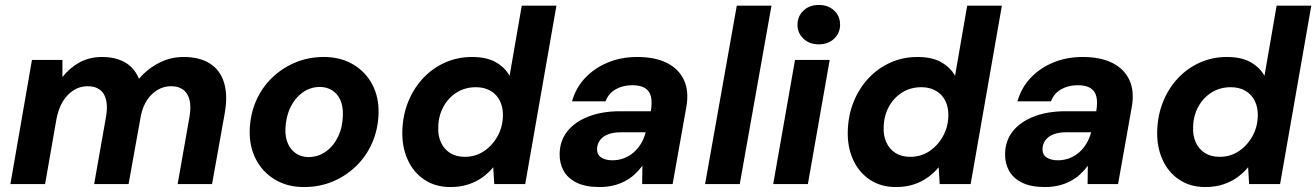

<svg xmlns="http://www.w3.org/2000/svg" viewBox="-20 -743 5313 775"><path d="M22 0 109 -501H232V-432Q261 -469 301 -491Q341 -513 392 -513Q429 -513 458.5 -503Q488 -493 508.5 -473.5Q529 -454 541 -425Q575 -465 621.5 -489Q668 -513 721 -513Q786 -513 827.5 -486.5Q869 -460 884.5 -409Q900 -358 887 -285L836 0H697L745 -272Q755 -331 735.5 -363Q716 -395 670 -395Q642 -395 617.5 -381Q593 -367 575 -341Q557 -315 549 -278L499 0H360L408 -272Q418 -331 399 -363Q380 -395 333 -395Q303 -395 277.5 -379Q252 -363 234 -334Q216 -305 208 -263L162 0Z M1207 12Q1140 12 1090 -18Q1040 -48 1013 -100Q986 -152 988 -218Q990 -281 1013 -334.5Q1036 -388 1077 -428Q1118 -468 1171.5 -490.5Q1225 -513 1287 -513Q1354 -513 1404.5 -483.5Q1455 -454 1482.5 -402.5Q1510 -351 1508 -284Q1506 -221 1482.5 -167Q1459 -113 1418 -73Q1377 -33 1323.5 -10.5Q1270 12 1207 12ZM1225 -109Q1264 -109 1295 -131Q1326 -153 1344.5 -191Q1363 -229 1364 -278Q1365 -315 1353.5 -340Q1342 -365 1320.5 -378.5Q1299 -392 1271 -392Q1233 -392 1202 -370Q1171 -348 1152.5 -310Q1134 -272 1132 -223Q1131 -187 1143 -161.5Q1155 -136 1176.5 -122.5Q1198 -109 1225 -109Z M1798 12Q1737 12 1692.5 -18Q1648 -48 1625 -99.5Q1602 -151 1604 -215Q1606 -279 1628 -333Q1650 -387 1688 -427.5Q1726 -468 1776.5 -490.5Q1827 -513 1885 -513Q1945 -513 1982 -491.5Q2019 -470 2037 -437L2086 -720H2226L2100 0H1975L1971 -68Q1953 -46 1928.5 -28Q1904 -10 1871.5 1Q1839 12 1798 12ZM1856 -110Q1899 -110 1933 -132.5Q1967 -155 1988 -192.5Q2009 -230 2010 -275Q2011 -309 1998 -335.5Q1985 -362 1960 -376.5Q1935 -391 1901 -391Q1858 -391 1824 -370Q1790 -349 1770 -312.5Q1750 -276 1749 -231Q1747 -197 1759.5 -169Q1772 -141 1796.5 -125.5Q1821 -110 1856 -110Z M2400 12Q2343 12 2307 -6Q2271 -24 2254.5 -54.5Q2238 -85 2239 -123Q2240 -175 2270 -213Q2300 -251 2355 -272.5Q2410 -294 2484 -294H2607Q2613 -330 2607.5 -353Q2602 -376 2583.5 -387.5Q2565 -399 2532 -399Q2495 -399 2466 -383Q2437 -367 2424 -334H2289Q2304 -388 2341.5 -428Q2379 -468 2433 -490.5Q2487 -513 2552 -513Q2624 -513 2672 -489Q2720 -465 2741 -419.5Q2762 -374 2750 -309L2695 0H2572L2573 -74Q2559 -55 2541.5 -39Q2524 -23 2502 -11.5Q2480 0 2454.5 6Q2429 12 2400 12ZM2452 -96Q2477 -96 2499 -104.5Q2521 -113 2538.5 -128.5Q2556 -144 2568 -164.5Q2580 -185 2586 -208V-209H2485Q2456 -209 2435 -201Q2414 -193 2402.5 -178Q2391 -163 2390 -143Q2389 -119 2406.5 -107.5Q2424 -96 2452 -96Z M2826 0 2954 -720H3094L2966 0Z M3101 0 3189 -501H3329L3241 0ZM3285 -564Q3247 -564 3223 -587Q3199 -610 3199 -643Q3199 -677 3223 -700Q3247 -723 3285 -723Q3323 -723 3347 -700.5Q3371 -678 3371 -643Q3371 -610 3347 -587Q3323 -564 3285 -564Z M3596 12Q3535 12 3490.5 -18Q3446 -48 3423 -99.5Q3400 -151 3402 -215Q3404 -279 3426 -333Q3448 -387 3486 -427.5Q3524 -468 3574.5 -490.5Q3625 -513 3683 -513Q3743 -513 3780 -491.5Q3817 -470 3835 -437L3884 -720H4024L3898 0H3773L3769 -68Q3751 -46 3726.5 -28Q3702 -10 3669.5 1Q3637 12 3596 12ZM3654 -110Q3697 -110 3731 -132.5Q3765 -155 3786 -192.5Q3807 -230 3808 -275Q3809 -309 3796 -335.5Q3783 -362 3758 -376.5Q3733 -391 3699 -391Q3656 -391 3622 -370Q3588 -349 3568 -312.5Q3548 -276 3547 -231Q3545 -197 3557.5 -169Q3570 -141 3594.5 -125.5Q3619 -110 3654 -110Z M4198 12Q4141 12 4105 -6Q4069 -24 4052.5 -54.5Q4036 -85 4037 -123Q4038 -175 4068 -213Q4098 -251 4153 -272.5Q4208 -294 4282 -294H4405Q4411 -330 4405.5 -353Q4400 -376 4381.5 -387.5Q4363 -399 4330 -399Q4293 -399 4264 -383Q4235 -367 4222 -334H4087Q4102 -388 4139.5 -428Q4177 -468 4231 -490.5Q4285 -513 4350 -513Q4422 -513 4470 -489Q4518 -465 4539 -419.5Q4560 -374 4548 -309L4493 0H4370L4371 -74Q4357 -55 4339.5 -39Q4322 -23 4300 -11.5Q4278 0 4252.5 6Q4227 12 4198 12ZM4250 -96Q4275 -96 4297 -104.5Q4319 -113 4336.5 -128.5Q4354 -144 4366 -164.5Q4378 -185 4384 -208V-209H4283Q4254 -209 4233 -201Q4212 -193 4200.5 -178Q4189 -163 4188 -143Q4187 -119 4204.5 -107.5Q4222 -96 4250 -96Z M4845 12Q4784 12 4739.5 -18Q4695 -48 4672 -99.5Q4649 -151 4651 -215Q4653 -279 4675 -333Q4697 -387 4735 -427.5Q4773 -468 4823.5 -490.5Q4874 -513 4932 -513Q4992 -513 5029 -491.5Q5066 -470 5084 -437L5133 -720H5273L5147 0H5022L5018 -68Q5000 -46 4975.5 -28Q4951 -10 4918.5 1Q4886 12 4845 12ZM4903 -110Q4946 -110 4980 -132.5Q5014 -155 5035 -192.5Q5056 -230 5057 -275Q5058 -309 5045 -335.5Q5032 -362 5007 -376.5Q4982 -391 4948 -391Q4905 -391 4871 -370Q4837 -349 4817 -312.5Q4797 -276 4796 -231Q4794 -197 4806.5 -169Q4819 -141 4843.5 -125.5Q4868 -110 4903 -110Z"/></svg>

Font: DM Sans 18pt ExtraBold
Style: Italic
Weight: 800
Italic angle: -10°
Designer: Colophon Foundry, Jonny Pinhorn
Foundry: Colophon Foundry
Version: Version 4.004;gftools[0.9.30]